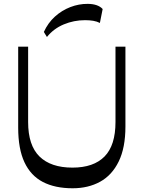

<svg xmlns="http://www.w3.org/2000/svg" viewBox="-20 -974 751 1004"><path d="M359.9 10.5Q267.6 10.5 204.1 -22.5Q140.6 -55.6 107.8 -125.6Q75.1 -195.7 75.1 -306.3V-730H127.1V-335.9Q127.1 -213.9 186.5 -155.7Q245.9 -97.5 358.8 -97.5Q469.6 -97.5 526.7 -155.7Q583.9 -213.9 583.9 -335.9V-730H635.9V-312.8Q635.9 -201.5 600.8 -129.7Q565.8 -57.9 503.6 -23.7Q441.4 10.5 359.9 10.5ZM225.4 -780.6 209.3 -806.9Q231 -854.5 267.1 -887.1Q303.2 -919.8 347.7 -936.9Q392.3 -954.1 438.6 -953.8Q492.2 -953.4 516.8 -926.9L502.3 -854Q487.1 -861.9 467.8 -865.2Q448.4 -868.5 424.9 -868.5Q366.5 -868.5 313.6 -846.5Q260.7 -824.5 225.4 -780.6Z"/></svg>

Font: Savate ExtraLight
Style: Regular
Weight: 200
Designer: Max Esnée
Foundry: Plomb Type
Version: Version 2.000